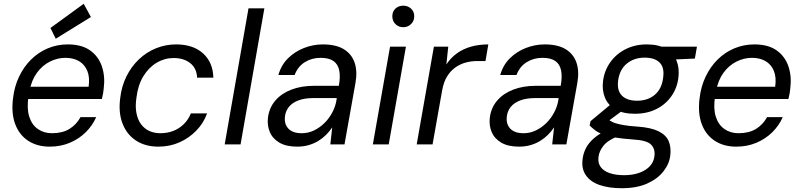

<svg xmlns="http://www.w3.org/2000/svg" viewBox="-20 -764 4240 1016"><path d="M243 12Q176 12 128.5 -19.5Q81 -51 60 -108.5Q39 -166 49 -244Q56 -306 81 -358.5Q106 -411 144.5 -449Q183 -487 232.5 -508Q282 -529 339 -529Q412 -529 456.5 -497.5Q501 -466 519 -413Q537 -360 529 -297Q528 -284 525.5 -269.5Q523 -255 519 -240H110L121 -305H449Q456 -355 442 -389Q428 -423 398 -440.5Q368 -458 326 -458Q284 -458 244 -438Q204 -418 175.5 -379Q147 -340 136 -282L131 -254Q121 -191 134.5 -147.5Q148 -104 180 -81.5Q212 -59 255 -59Q310 -59 347 -81.5Q384 -104 406 -144H489Q469 -99 433.5 -64Q398 -29 349.5 -8.5Q301 12 243 12ZM275 -559 247 -616 423 -744 461 -674Z M818 12Q749 12 700 -20Q651 -52 628.5 -110Q606 -168 616 -244Q623 -307 649 -359.5Q675 -412 715 -450Q755 -488 805.5 -508.5Q856 -529 912 -529Q1002 -529 1054.5 -481.5Q1107 -434 1109 -353H1023Q1021 -403 986.5 -430Q952 -457 899 -457Q851 -457 809 -432Q767 -407 738.5 -360.5Q710 -314 702 -247Q695 -201 702 -165.5Q709 -130 726.5 -106.5Q744 -83 770 -71Q796 -59 829 -59Q865 -59 896.5 -71Q928 -83 952.5 -107Q977 -131 990 -164H1076Q1057 -112 1018.5 -72.5Q980 -33 929 -10.5Q878 12 818 12Z M1169 0 1295 -720H1379L1253 0Z M1553 12Q1494 12 1458 -9.5Q1422 -31 1407.5 -66Q1393 -101 1398 -142Q1405 -195 1437.5 -232.5Q1470 -270 1522.5 -290Q1575 -310 1642 -310H1773Q1782 -359 1775 -392Q1768 -425 1744 -441.5Q1720 -458 1676 -458Q1630 -458 1593 -435Q1556 -412 1539 -367H1453Q1468 -420 1504 -455.5Q1540 -491 1588.5 -510Q1637 -529 1688 -529Q1758 -529 1799.5 -503.5Q1841 -478 1856.5 -432.5Q1872 -387 1861 -325L1803 0H1728L1738 -90Q1724 -69 1705.5 -50.5Q1687 -32 1664 -18Q1641 -4 1613 4Q1585 12 1553 12ZM1577 -59Q1611 -59 1642 -74Q1673 -89 1698 -114Q1723 -139 1739.5 -171Q1756 -203 1761 -237L1762 -245H1638Q1591 -245 1558.5 -232.5Q1526 -220 1508.5 -198Q1491 -176 1488 -148Q1483 -108 1506 -83.5Q1529 -59 1577 -59Z M1953 0 2044 -517H2128L2037 0ZM2114 -620Q2089 -620 2072.5 -636.5Q2056 -653 2056 -678Q2056 -703 2072.5 -718.5Q2089 -734 2114 -734Q2138 -734 2155 -718.5Q2172 -703 2172 -678Q2172 -653 2155 -636.5Q2138 -620 2114 -620Z M2185 0 2276 -517H2352L2342 -423Q2365 -458 2397.5 -481.5Q2430 -505 2472 -517Q2514 -529 2564 -529L2549 -441H2506Q2474 -441 2444.5 -433Q2415 -425 2389.5 -407Q2364 -389 2345.5 -359Q2327 -329 2319 -282L2269 0Z M2727 12Q2668 12 2632 -9.5Q2596 -31 2581.5 -66Q2567 -101 2572 -142Q2579 -195 2611.5 -232.5Q2644 -270 2696.5 -290Q2749 -310 2816 -310H2947Q2956 -359 2949 -392Q2942 -425 2918 -441.5Q2894 -458 2850 -458Q2804 -458 2767 -435Q2730 -412 2713 -367H2627Q2642 -420 2678 -455.5Q2714 -491 2762.5 -510Q2811 -529 2862 -529Q2932 -529 2973.5 -503.5Q3015 -478 3030.5 -432.5Q3046 -387 3035 -325L2977 0H2902L2912 -90Q2898 -69 2879.5 -50.5Q2861 -32 2838 -18Q2815 -4 2787 4Q2759 12 2727 12ZM2751 -59Q2785 -59 2816 -74Q2847 -89 2872 -114Q2897 -139 2913.5 -171Q2930 -203 2935 -237L2936 -245H2812Q2765 -245 2732.5 -232.5Q2700 -220 2682.5 -198Q2665 -176 2662 -148Q2657 -108 2680 -83.5Q2703 -59 2751 -59Z M3270 232Q3202 232 3153 215Q3104 198 3080 163Q3056 128 3063 78Q3066 49 3080 21Q3094 -7 3122.5 -32Q3151 -57 3196 -78L3252 -44Q3196 -22 3173 7.5Q3150 37 3147 67Q3143 98 3158.5 119.5Q3174 141 3206 152Q3238 163 3282 163Q3350 163 3394 135.5Q3438 108 3443 62Q3448 24 3425 1Q3402 -22 3329 -26Q3272 -30 3234 -36.5Q3196 -43 3171 -52.5Q3146 -62 3129.5 -74.5Q3113 -87 3100 -100L3105 -123L3217 -216L3289 -190L3169 -101L3188 -141Q3199 -132 3209 -125Q3219 -118 3235.5 -112.5Q3252 -107 3280 -102Q3308 -97 3354 -94Q3425 -89 3464.5 -69.5Q3504 -50 3518 -18Q3532 14 3527 58Q3522 103 3490.5 143Q3459 183 3404 207.5Q3349 232 3270 232ZM3339 -162Q3277 -162 3237.5 -184.5Q3198 -207 3181.5 -246.5Q3165 -286 3171 -335Q3178 -390 3209 -434Q3240 -478 3290 -503.5Q3340 -529 3403 -529Q3465 -529 3504 -506Q3543 -483 3559.5 -444Q3576 -405 3570 -355Q3564 -300 3533.5 -256Q3503 -212 3453.5 -187Q3404 -162 3339 -162ZM3351 -231Q3408 -231 3445 -262.5Q3482 -294 3489 -352Q3497 -406 3471 -432.5Q3445 -459 3391 -459Q3336 -459 3297.5 -428Q3259 -397 3251 -338Q3244 -285 3271 -258Q3298 -231 3351 -231ZM3474 -446 3462 -517H3668L3657 -454Z M3876 12Q3809 12 3761.5 -19.5Q3714 -51 3693 -108.5Q3672 -166 3682 -244Q3689 -306 3714 -358.5Q3739 -411 3777.5 -449Q3816 -487 3865.5 -508Q3915 -529 3972 -529Q4045 -529 4089.5 -497.5Q4134 -466 4152 -413Q4170 -360 4162 -297Q4161 -284 4158.5 -269.5Q4156 -255 4152 -240H3743L3754 -305H4082Q4089 -355 4075 -389Q4061 -423 4031 -440.5Q4001 -458 3959 -458Q3917 -458 3877 -438Q3837 -418 3808.5 -379Q3780 -340 3769 -282L3764 -254Q3754 -191 3767.5 -147.5Q3781 -104 3813 -81.5Q3845 -59 3888 -59Q3943 -59 3980 -81.5Q4017 -104 4039 -144H4122Q4102 -99 4066.5 -64Q4031 -29 3982.5 -8.5Q3934 12 3876 12Z"/></svg>

Font: DM Sans 11pt
Style: Italic
Weight: 400
Italic angle: -10°
Version: Version 4.004;gftools[0.9.30]